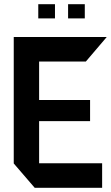

<svg xmlns="http://www.w3.org/2000/svg" viewBox="-20 -888 527 908"><path d="M144 0 45 -115V-116H463V0ZM45 -116V-713H165V-116ZM165 -315V-415H406V-315ZM165 -597V-713H484V-712L386 -597ZM302 -801V-868H381V-801ZM161 -801V-868H240V-801Z"/></svg>

Font: Foldit Medium
Style: Regular
Weight: 500
Version: Version 1.003